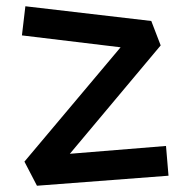

<svg xmlns="http://www.w3.org/2000/svg" viewBox="-20 -606 588 613"><path d="M58 -90 365 -455 50 -493 61 -586 463 -539 493 -461 203 -115 510 -140 518 -45 98 -13Z"/></svg>

Font: ZCOOL KuaiLe
Style: Regular
Weight: 400
Designer: Lui Bingke
Foundry: ZCOOL
Version: Version 2.000